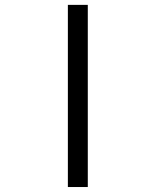

<svg xmlns="http://www.w3.org/2000/svg" viewBox="-20 -752 626 772"><path d="M333 0H252.9V-732.4H333Z"/></svg>

Font: Cascadia Code PL SemiLight
Style: Regular
Weight: 350
Monospace: yes
Designer: Aaron Bell
Foundry: Saja Typeworks
Version: Version 2404.023; ttfautohint (v1.8.4)